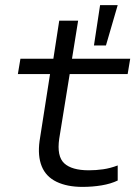

<svg xmlns="http://www.w3.org/2000/svg" viewBox="-20 -724 531 752"><path d="M303 8Q243 8 201.5 -12Q160 -32 143.5 -72.5Q127 -113 135 -172L176 -434H50L60 -494H189L212 -643H286L262 -494H490L480 -434H253L212 -181Q202 -112 231.5 -84.5Q261 -57 328 -57Q356 -57 384 -61Q412 -65 441 -76V-17Q414 -4 378 2Q342 8 303 8ZM348 -546 372 -704H441L395 -546Z"/></svg>

Font: Nunito Sans 7pt Expanded Light
Style: Italic
Weight: 300
Width: 7
Italic angle: -9°
Designer: Vernon Adams
Foundry: Vernon Adams
Version: Version 3.101;gftools[0.9.27]